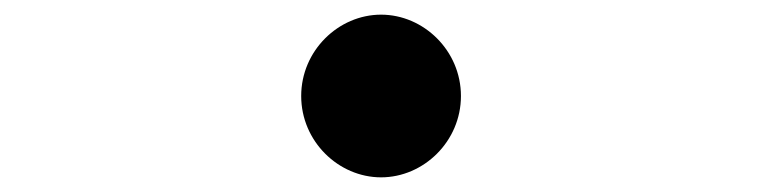

<svg xmlns="http://www.w3.org/2000/svg" viewBox="-20 -511 1040 262"><path d="M500 -269C558 -269 609 -318 609 -380C609 -442 558 -491 500 -491C442 -491 391 -442 391 -380C391 -318 442 -269 500 -269Z"/></svg>

Font: 寒蝉锦书宋Pro Soft
Style: Regular
Weight: 700
Designer: 寒蝉锦书宋{Warren} 思源宋体{Ryoko NISHIZUKA 西塚涼子 (kana & ideographs); Frank Grießhammer (Latin, Greek & Cyrillic); Wenlong ZHANG 
Foundry: Adobe & ChillType
Version: Version 2.000;Glyphs 3.1.1 (3135)